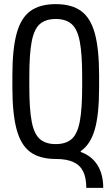

<svg xmlns="http://www.w3.org/2000/svg" viewBox="-20 -760 540 930"><path d="M398 150Q398 101 382.5 70Q367 39 334.5 24.5Q302 10 250 10Q173 10 127 -23.5Q81 -57 60.5 -133Q40 -209 40 -335V-395Q40 -522 60.5 -597.5Q81 -673 127 -706.5Q173 -740 250 -740Q327 -740 373 -706.5Q419 -673 439.5 -597.5Q460 -522 460 -395V-335Q460 -205 439 -132.5Q418 -60 371 -28V-24Q424 -5 452 39.5Q480 84 480 150ZM250 -62Q299 -62 327 -86.5Q355 -111 366.5 -171.5Q378 -232 378 -340V-390Q378 -498 366.5 -558.5Q355 -619 327 -643.5Q299 -668 250 -668Q201 -668 173 -643.5Q145 -619 133.5 -558.5Q122 -498 122 -390V-340Q122 -232 133.5 -171.5Q145 -111 173 -86.5Q201 -62 250 -62Z"/></svg>

Font: M PLUS 1 Code
Style: Regular
Weight: 400
Designer: Coji Morishita
Foundry: UNDERFOREST DESIGN
Version: Version 1.005